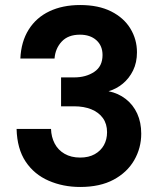

<svg xmlns="http://www.w3.org/2000/svg" viewBox="-20 -732 641 764"><path d="M299 12Q231 12 173.5 -13Q116 -38 82 -89Q48 -140 46 -219H183Q184 -187 197.5 -161Q211 -135 237 -120Q263 -105 299 -105Q333 -105 357 -118.5Q381 -132 393.5 -154.5Q406 -177 406 -206Q406 -239 389.5 -262Q373 -285 343.5 -297Q314 -309 275 -309H223V-424H275Q322 -424 355 -446Q388 -468 388 -513Q388 -550 363.5 -572Q339 -594 298 -594Q251 -594 225.5 -566.5Q200 -539 197 -499H61Q64 -566 94 -614Q124 -662 176.5 -687Q229 -712 299 -712Q372 -712 422.5 -686.5Q473 -661 499 -618Q525 -575 525 -524Q525 -483 509.5 -451.5Q494 -420 468.5 -399Q443 -378 412 -369Q451 -361 480.5 -338Q510 -315 526 -280Q542 -245 542 -200Q542 -143 514 -94.5Q486 -46 432 -17Q378 12 299 12Z"/></svg>

Font: DM Sans 20pt ExtraBold
Style: Regular
Weight: 800
Version: Version 4.004;gftools[0.9.30]